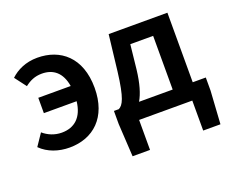

<svg xmlns="http://www.w3.org/2000/svg" viewBox="-110 -683 1242 1035"><g transform="rotate(-20 510.5 -165.5)"><path d="M186 12C322 12 422 -76 422 -245C422 -420 318 -503 186 -503C120 -503 68 -478 32 -444L82 -378C110 -400 140 -414 180 -414C245 -414 291 -378 304 -298H118V-210H306C296 -121 247 -78 174 -78C132 -78 96 -94 68 -118L22 -50C64 -8 124 12 186 12Z M488 172H588V0H893V172H992L1004 -17V-92H929V-491H592L568 -285C550 -137 530 -105 505 -92H477V-17ZM668 -260 683 -400H814V-92H621C643 -129 659 -183 668 -260Z"/></g></svg>

Font: DAIFUKU Sans Semibold
Style: Regular
Weight: 600
Designer: Original font ‘Source Sans 3’ : Paul D. Hunt
Foundry: Daifuku
Version: Version 1.000